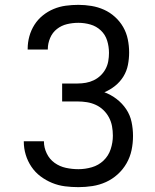

<svg xmlns="http://www.w3.org/2000/svg" viewBox="-20 -763 640 791"><path d="M303 8Q275 8 247.5 4.5Q220 1 194.5 -9.5Q169 -20 147 -36.5Q125 -53 109.5 -76Q94 -99 86 -125.5Q78 -152 78 -180Q78 -180 78 -180.5Q78 -181 78 -181H161Q161 -181 161 -181Q161 -181 161 -180Q161 -155 172.5 -131Q184 -107 205 -92Q226 -77 251.5 -71.5Q277 -66 303 -66Q331 -66 358.5 -74Q386 -82 406.5 -101.5Q427 -121 436 -148.5Q445 -176 445 -204Q445 -224 441.5 -243Q438 -262 429 -279Q420 -296 406 -309.5Q392 -323 374.5 -331Q357 -339 338 -342Q319 -345 300 -345H236V-419H300Q317 -419 334 -422Q351 -425 366.5 -432.5Q382 -440 394.5 -452Q407 -464 415 -479Q423 -494 426 -511Q429 -528 429 -545Q429 -571 421.5 -595.5Q414 -620 395.5 -637.5Q377 -655 352.5 -662Q328 -669 303 -669Q279 -669 256 -663.5Q233 -658 214.5 -643.5Q196 -629 186.5 -606.5Q177 -584 177 -561Q177 -560 177 -559.5Q177 -559 177 -559H94Q94 -559 94 -560Q94 -561 94 -562Q94 -588 101 -613.5Q108 -639 122 -661Q136 -683 156.5 -699.5Q177 -716 201 -726Q225 -736 251 -739.5Q277 -743 303 -743Q330 -743 357 -738.5Q384 -734 408.5 -723Q433 -712 453.5 -693.5Q474 -675 487.5 -651.5Q501 -628 506.5 -601Q512 -574 512 -547Q512 -521 507 -495.5Q502 -470 488.5 -448Q475 -426 454.5 -409.5Q434 -393 410 -383Q437 -373 460.5 -355Q484 -337 500 -313Q516 -289 522 -260.5Q528 -232 528 -203Q528 -173 522 -144.5Q516 -116 501.5 -90.5Q487 -65 465 -45Q443 -25 416.5 -13Q390 -1 361 3.5Q332 8 303 8Z"/></svg>

Font: Iosevka Curly Extended
Style: Regular
Weight: 400
Width: 7
Monospace: yes
Designer: Belleve Invis
Foundry: Belleve Invis
Version: Version 11.1.0; ttfautohint (v1.8.3)